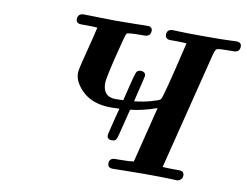

<svg xmlns="http://www.w3.org/2000/svg" viewBox="-75 -791 1149 895"><g transform="rotate(10 499.5 -343.0)"><path d="M224.1 -658.2Q224.1 -686 252.9 -686H253.9Q382.8 -683.1 397 -683.1H397.9Q451.2 -683.1 499.5 -684.1Q547.9 -685.1 548.8 -685.1Q558.6 -685.1 562.7 -684.6Q566.9 -684.1 572 -679.4Q577.1 -674.8 577.1 -666Q577.1 -638.2 546.9 -638.2H530.8Q469.7 -638.2 463.9 -631.8Q459 -627 432.4 -518.1Q405.8 -409.2 405.8 -389.2Q405.8 -323.2 466.8 -323.2Q472.7 -323.2 484.9 -323.7Q497.1 -324.2 502.9 -324.2Q509.8 -352.1 520 -394Q533.2 -448.2 538.6 -460.7Q543.9 -473.1 558.1 -473.1Q583 -473.1 583 -453.1Q583 -449.2 553.2 -328.1Q594.2 -332 631.6 -342.5Q668.9 -353 674.8 -358.9Q684.6 -368.7 747.1 -636.2Q729 -638.2 691.9 -638.2H671.9Q646 -638.2 646 -659.2Q646 -686 673.8 -686Q677.7 -686 696.8 -685.1Q715.8 -684.1 749.5 -683.6Q783.2 -683.1 821.8 -683.1Q870.6 -683.1 904.8 -683.6Q939 -684.1 954.6 -685.1Q970.2 -686 973.1 -686Q999 -686 999 -666Q999 -639.2 972.2 -638.2H956.1Q898.9 -638.2 890.9 -634Q882.8 -629.9 876 -601.1L737.8 -49.8Q756.8 -47.9 795.9 -47.9H814.9Q839.8 -47.9 839.8 -26.9Q839.8 -22 838.4 -17.1Q836.9 -12.2 830.1 -6.1Q823.2 0 812 0Q808.1 0 788.6 -1Q769 -2 734.6 -2.4Q700.2 -2.9 660.2 -2.9Q625 -2.9 573 -2Q521 -1 513.2 -1H509.8Q485.8 -1 485.8 -22Q485.8 -47.9 514.2 -47.9H530.8Q581.5 -47.9 601.1 -51.8L667 -315.9Q600.1 -292 542 -286.1L512.2 -167Q511.2 -165 509.5 -158Q507.8 -150.9 506.8 -147.9Q505.9 -145 502.9 -139.9Q500 -134.8 495.1 -132.8Q490.2 -130.9 482.9 -130.9Q460 -130.9 460 -150.9Q460 -154.8 468 -187.5Q476.1 -220.2 483.9 -251L492.2 -282.2Q486.3 -282.2 473.1 -281.5Q460 -280.8 454.1 -280.8Q368.2 -280.8 320.6 -324Q272.9 -367.2 272.9 -412.1Q272.9 -425.3 281 -458.3Q289.1 -491.2 303 -545.2Q316.9 -599.1 325.2 -636.2Q306.2 -638.2 267.1 -638.2H250Q224.1 -638.2 224.1 -658.2Z"/></g></svg>

Font: CMU Serif
Style: BoldItalic
Weight: 700
Italic angle: -14.04°
Version: Version 0.7.0